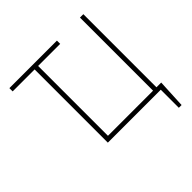

<svg xmlns="http://www.w3.org/2000/svg" viewBox="-217 -898 1255 1255"><g transform="rotate(-45 410.5 -270.0)"><path d="M486.3 -676.8H282.2V-31.2H699.2V-707H730.5V-31.2H774.4L764.6 167H739.3V0H250V-676.8H46.9V-707H486.3Z"/></g></svg>

Font: Pretendard GOV Thin
Style: Regular
Weight: 100
Designer: Base glyphs from Inter by Rasmus Andersson; Hangeul glyphs from Noto Sans CJK(Source Han Sans) by Jang Soo-young and Kan
Foundry: Kil Hyung-jin
Version: Version 1.309